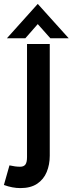

<svg xmlns="http://www.w3.org/2000/svg" viewBox="-61 -745 372 984"><path d="M43.5 219Q3 219 -41 203L-12.5 102.5Q17.5 109.5 42 109.5Q61 109.5 69.2 98.2Q77.5 87 77.5 60V-519.5H194V53Q194 98.5 178.5 136.2Q163 174 129.8 196.5Q96.5 219 43.5 219ZM291 -549H197L132.5 -621.5L69 -549H-25.5L132.5 -725Z"/></svg>

Font: Acari Sans
Style: Bold
Weight: 700
Designer: Alfredo Marco Pradil and Stefan Peev (font) & Cristiano Sobral (main changes)
Foundry: Alfredo Marco Pradil and Stefan Peev (font) & Cristiano Sobral (main changes)
Version: Version 1.063; ttfautohint (v1.8.3)